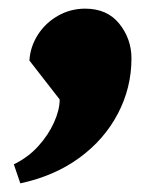

<svg xmlns="http://www.w3.org/2000/svg" viewBox="-20 -228 372 444"><path d="M27 196 12 152Q45 136 68.5 110Q92 84 105 55Q118 26 118 2L48 -88Q50 -120 67.5 -147.5Q85 -175 114 -191.5Q143 -208 177 -208Q228 -208 256 -173Q284 -138 284 -93Q284 -25 252.5 35Q221 95 163.5 137Q106 179 27 196Z"/></svg>

Font: Lemonada
Style: Regular
Weight: 400
Designer: Mohamed Gaber (Arabic), Eduardo Tunni (Latin)
Foundry: Kief Type Foundry
Version: Version 4.005